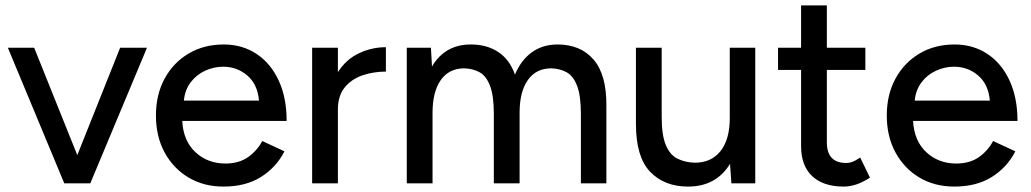

<svg xmlns="http://www.w3.org/2000/svg" viewBox="-20 -676 3800 708"><path d="M217 0 9 -500H106L265 -104L423 -500H522L313 0Z M804 12Q731 12 675 -21.5Q619 -55 587 -114Q555 -173 555 -250Q555 -327 587 -386Q619 -445 675.5 -478.5Q732 -512 805 -512Q873 -512 925.5 -477.5Q978 -443 1007.5 -379.5Q1037 -316 1037 -230H652Q656 -156 701 -114.5Q746 -73 811 -73Q861 -73 894.5 -96.5Q928 -120 947 -156L1029 -118Q999 -59 942.5 -23.5Q886 12 804 12ZM803 -430Q769 -430 737 -415.5Q705 -401 683.5 -373Q662 -345 658 -305H935Q930 -365 892 -397.5Q854 -430 803 -430Z M1131 0V-500H1226V-410Q1256 -457 1303.5 -479.5Q1351 -502 1403 -502V-412Q1358 -412 1317.5 -398.5Q1277 -385 1251.5 -354Q1226 -323 1226 -272V0Z M1480 0V-500H1569L1573 -431Q1621 -512 1716 -512Q1775 -512 1817 -484.5Q1859 -457 1879 -401Q1901 -454 1941 -483Q1981 -512 2036 -512Q2121 -512 2169 -456Q2217 -400 2216 -286V0H2122V-256Q2122 -323 2108 -359.5Q2094 -396 2069.5 -409.5Q2045 -423 2013 -424Q1957 -424 1926.5 -381Q1896 -338 1896 -260V0H1801V-256Q1801 -323 1787 -359.5Q1773 -396 1748.5 -409.5Q1724 -423 1692 -424Q1636 -424 1605.5 -381Q1575 -338 1575 -260V0Z M2420 -244Q2420 -177 2435.5 -140.5Q2451 -104 2479 -90.5Q2507 -77 2542 -76Q2603 -76 2637 -119Q2671 -162 2671 -240V-500H2765V0H2677L2672 -72Q2621 12 2517 12Q2430 12 2377.5 -42.5Q2325 -97 2325 -219V-500H2420Z M3091 12Q3016 12 2975 -26.5Q2934 -65 2934 -137V-418H2849V-500H2934V-656H3029V-500H3171V-418H3029V-151Q3029 -75 3101 -75Q3112 -75 3123 -79Q3134 -83 3152 -95L3188 -21Q3138 12 3091 12Z M3499 12Q3426 12 3370 -21.5Q3314 -55 3282 -114Q3250 -173 3250 -250Q3250 -327 3282 -386Q3314 -445 3370.5 -478.5Q3427 -512 3500 -512Q3568 -512 3620.5 -477.5Q3673 -443 3702.5 -379.5Q3732 -316 3732 -230H3347Q3351 -156 3396 -114.5Q3441 -73 3506 -73Q3556 -73 3589.5 -96.5Q3623 -120 3642 -156L3724 -118Q3694 -59 3637.5 -23.5Q3581 12 3499 12ZM3498 -430Q3464 -430 3432 -415.5Q3400 -401 3378.5 -373Q3357 -345 3353 -305H3630Q3625 -365 3587 -397.5Q3549 -430 3498 -430Z"/></svg>

Font: Figtree Medium
Style: Regular
Weight: 500
Designer: Erik Kennedy
Foundry: Erik Kennedy
Version: Version 2.001; ttfautohint (v1.8.4.7-5d5b);gftools[0.9.27]